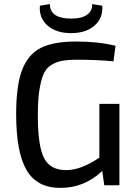

<svg xmlns="http://www.w3.org/2000/svg" viewBox="-20 -906 669 939"><path d="M431 -886 480 -878Q485 -819 443 -781.5Q401 -744 328 -744Q254 -744 212 -781.5Q170 -819 175 -878L224 -886Q224 -815 329 -815Q378 -815 405 -833.5Q432 -852 431 -886ZM564 -398V0H490L480 -70Q393 13 275 13Q161 13 110 -74Q59 -161 59 -348Q59 -487 88 -563.5Q117 -640 179 -671.5Q241 -703 353 -703Q461 -703 545 -682L535 -606Q451 -614 359 -614Q312 -614 283 -608.5Q254 -603 229 -587Q204 -571 191.5 -540Q179 -509 172 -461Q165 -413 165 -341Q165 -192 195.5 -133Q226 -74 303 -74Q376 -74 466 -135V-398Z"/></svg>

Font: Exo 2.0 Medium
Style: Regular
Weight: 500
Designer: Natanael Gama
Version: Version 1.001;PS 001.001;hotconv 1.0.70;makeotf.lib2.5.58329